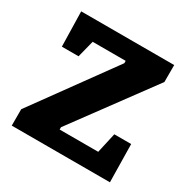

<svg xmlns="http://www.w3.org/2000/svg" viewBox="-121 -605 699 713"><g transform="rotate(30 229.0 -248.0)"><path d="M18.4 0V-70.3L264.6 -409.8V-419.8H123L104.5 -347H33L29.6 -496.4H428.4V-423.7L179.8 -86.3V-76.3H345.1L364.4 -162.5H436.7L439.4 0Z"/></g></svg>

Font: Faustina Light
Style: Regular
Weight: 300
Designer: Alfonso Garcia
Foundry: http://www.omnibus-type.com
Version: Version 1.200